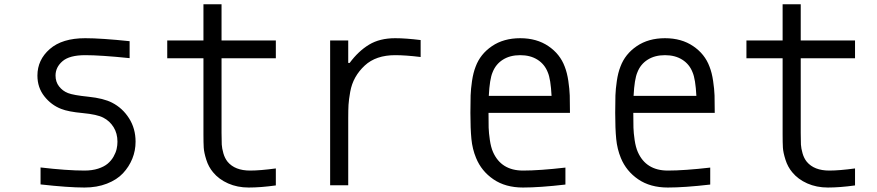

<svg xmlns="http://www.w3.org/2000/svg" viewBox="-20 -853 4040 884"><path d="M369.1 10.4Q294.3 10.4 166.7 -3.9V-82Q288.4 -67.7 369.1 -67.7Q404.3 -67.7 431.6 -76.5Q459 -85.3 475.6 -99.3Q492.2 -113.3 502.6 -131.5Q513 -149.7 516.9 -166.7Q520.8 -183.6 520.8 -200.5Q520.8 -238.9 502.9 -267.6Q485 -296.2 455.7 -311.2Q427.1 -326.2 360.7 -332.4Q294.3 -338.5 261.7 -351.6Q216.1 -369.1 184.2 -409.5Q152.3 -449.9 152.3 -505.2Q152.3 -577.5 209.3 -627.3Q266.3 -677.1 372.4 -677.1Q444.7 -677.1 576.8 -663.4V-585.3Q443.4 -599 372.4 -599Q300.1 -599 267.9 -571.3Q235.7 -543.6 235.7 -505.2Q235.7 -475.9 252 -455.1Q268.2 -434.2 293 -424.5Q317.7 -414.7 387.4 -407.6Q457 -400.4 496.1 -380.2Q544.3 -355.5 574.2 -308.3Q604.2 -261.1 604.2 -200.5Q604.2 -159.5 589.2 -122.4Q574.2 -85.3 546.2 -55.3Q518.2 -25.4 472.3 -7.5Q426.4 10.4 369.1 10.4Z M1250 0.7Q1180.3 10.4 1125 10.4Q1072.9 10.4 1030.3 -8.5Q987.6 -27.3 960.9 -59.9Q940.1 -84.6 929.7 -117.8Q919.3 -151 918 -173.2Q916.7 -195.3 916.7 -234.4V-584.6H750V-666.7H916.7V-833.3H1000V-666.7H1250V-584.6H1000V-240.9Q1000 -205.1 1001 -187.5Q1002 -169.9 1008.5 -147.1Q1015 -124.3 1028 -108.1Q1061.8 -67.7 1131.5 -67.7Q1177.7 -67.7 1250 -77.5Z M1799.5 -599Q1710.9 -599 1659.5 -551.4Q1632.8 -526.7 1615.9 -496.7Q1599 -466.8 1592.4 -430Q1585.9 -393.2 1584.6 -370.4Q1583.3 -347.7 1583.3 -309.2V0H1500V-666.7H1583.3V-563.2H1589.8Q1630.2 -617.8 1679.4 -647.5Q1728.5 -677.1 1799.5 -677.1Q1847.7 -677.1 1916.7 -668.6V-590.5Q1847.7 -599 1799.5 -599Z M2248 -520.2Q2234.4 -488.9 2230.5 -411.5H2519.5Q2515.6 -488.9 2502 -520.2Q2487.6 -557.3 2454.8 -578.1Q2421.9 -599 2375 -599Q2328.1 -599 2295.2 -578.1Q2262.4 -557.3 2248 -520.2ZM2580.1 -546.2Q2591.1 -518.2 2596.7 -480.5Q2602.2 -442.7 2603.2 -413.7Q2604.2 -384.8 2604.2 -333.3H2229.2Q2229.2 -289.1 2229.8 -265.3Q2230.5 -241.5 2235.4 -208.3Q2240.2 -175.1 2250 -153Q2287.8 -67.7 2388 -67.7Q2463.5 -67.7 2583.3 -81.4V-3.3Q2464.8 10.4 2388 10.4Q2307.3 10.4 2252 -27.3Q2196.6 -65.1 2171.9 -125.7Q2154.9 -166.7 2150.4 -213.5Q2145.8 -260.4 2145.8 -333.3Q2145.8 -384.8 2146.8 -413.7Q2147.8 -442.7 2153.3 -480.5Q2158.9 -518.2 2169.9 -546.2Q2191.4 -604.2 2245.1 -640.6Q2298.8 -677.1 2375 -677.1Q2451.2 -677.1 2504.9 -640.6Q2558.6 -604.2 2580.1 -546.2Z M2914.7 -520.2Q2901 -488.9 2897.1 -411.5H3186.2Q3182.3 -488.9 3168.6 -520.2Q3154.3 -557.3 3121.4 -578.1Q3088.5 -599 3041.7 -599Q2994.8 -599 2961.9 -578.1Q2929 -557.3 2914.7 -520.2ZM3246.7 -546.2Q3257.8 -518.2 3263.3 -480.5Q3268.9 -442.7 3269.9 -413.7Q3270.8 -384.8 3270.8 -333.3H2895.8Q2895.8 -289.1 2896.5 -265.3Q2897.1 -241.5 2902 -208.3Q2906.9 -175.1 2916.7 -153Q2954.4 -67.7 3054.7 -67.7Q3130.2 -67.7 3250 -81.4V-3.3Q3131.5 10.4 3054.7 10.4Q2974 10.4 2918.6 -27.3Q2863.3 -65.1 2838.5 -125.7Q2821.6 -166.7 2817.1 -213.5Q2812.5 -260.4 2812.5 -333.3Q2812.5 -384.8 2813.5 -413.7Q2814.5 -442.7 2820 -480.5Q2825.5 -518.2 2836.6 -546.2Q2858.1 -604.2 2911.8 -640.6Q2965.5 -677.1 3041.7 -677.1Q3117.8 -677.1 3171.5 -640.6Q3225.3 -604.2 3246.7 -546.2Z M3916.7 0.7Q3847 10.4 3791.7 10.4Q3739.6 10.4 3696.9 -8.5Q3654.3 -27.3 3627.6 -59.9Q3606.8 -84.6 3596.4 -117.8Q3585.9 -151 3584.6 -173.2Q3583.3 -195.3 3583.3 -234.4V-584.6H3416.7V-666.7H3583.3V-833.3H3666.7V-666.7H3916.7V-584.6H3666.7V-240.9Q3666.7 -205.1 3667.6 -187.5Q3668.6 -169.9 3675.1 -147.1Q3681.6 -124.3 3694.7 -108.1Q3728.5 -67.7 3798.2 -67.7Q3844.4 -67.7 3916.7 -77.5Z"/></svg>

Font: TypoPRO Monoid
Style: Regular
Weight: 400
Width: 4
Monospace: yes
Designer: Andreas Larsen (@larsenwork)
Version: Version 0.61